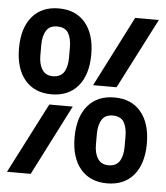

<svg xmlns="http://www.w3.org/2000/svg" viewBox="-52 -756 704 815"><g transform="rotate(5 300.0 -349.0)"><path d="M166 -344C214 -344 252 -360 279 -392C306 -424 320 -469 320 -527C320 -527 320 -527 320 -527C320 -585 306 -630 279 -662C252 -694 214 -710 166 -710C166 -710 166 -710 166 -710C118 -710 80 -694 53 -662C26 -630 12 -585 12 -527C12 -527 12 -527 12 -527C12 -469 26 -424 53 -392C80 -360 118 -344 166 -344C166 -344 166 -344 166 -344ZM166 -421C145 -421 129 -429 120 -444C110 -459 105 -479 105 -504C105 -504 105 -550 105 -550C105 -550 105 -550 105 -550C105 -575 110 -596 120 -611C129 -626 145 -633 166 -633C166 -633 166 -633 166 -633C187 -633 203 -626 213 -611C222 -596 227 -575 227 -550C227 -550 227 -504 227 -504C227 -504 227 -504 227 -504C227 -479 222 -459 213 -444C203 -429 187 -421 166 -421C166 -421 166 -421 166 -421ZM339 -398C339 -398 439 -398 439 -398C439 -398 593 -698 593 -698C593 -698 492 -698 492 -698C492 -698 339 -398 339 -398ZM7 0C7 0 108 0 108 0C108 0 261 -300 261 -300C261 -300 161 -300 161 -300C161 -300 7 0 7 0ZM434 12C482 12 520 -4 547 -36C574 -68 588 -113 588 -171C588 -171 588 -171 588 -171C588 -229 574 -274 547 -306C520 -338 482 -354 434 -354C434 -354 434 -354 434 -354C386 -354 348 -338 321 -306C294 -274 280 -229 280 -171C280 -171 280 -171 280 -171C280 -113 294 -68 321 -36C348 -4 386 12 434 12C434 12 434 12 434 12ZM434 -65C413 -65 397 -73 388 -88C378 -103 373 -123 373 -148C373 -148 373 -194 373 -194C373 -194 373 -194 373 -194C373 -219 378 -240 388 -255C397 -270 413 -277 434 -277C434 -277 434 -277 434 -277C455 -277 471 -270 481 -255C490 -240 495 -219 495 -194C495 -194 495 -148 495 -148C495 -148 495 -148 495 -148C495 -123 490 -103 481 -88C471 -73 455 -65 434 -65C434 -65 434 -65 434 -65Z"/></g></svg>

Font: IBM Plex Mono Mod
Style: SemiBold
Weight: 500
Designer: Mike Abbink, Paul van der Laan, Pieter van Rosmalen
Foundry: Bold Monday
Version: ""